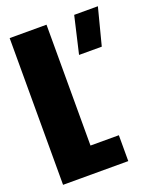

<svg xmlns="http://www.w3.org/2000/svg" viewBox="-128 -753 680 830"><g transform="rotate(-20 211.5 -337.5)"><path d="M17.5 0V-675H187V-119H317.5V0ZM274.5 -504 314 -674H423L379 -504Z"/></g></svg>

Font: Anybody Condensed ExtraBold
Style: Regular
Weight: 800
Width: 3
Designer: Tyler Finck
Foundry: Etcetera Type Company
Version: Version 1.010; ttfautohint (v1.8.3) -l 8 -r 50 -G 200 -x 14 